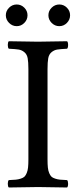

<svg xmlns="http://www.w3.org/2000/svg" viewBox="-20 -830 337 852"><path d="M209.2 -728.3Q194.8 -742.7 194.8 -762.2Q194.8 -781.7 209.2 -795.9Q223.6 -810.1 243.2 -810.1Q262.7 -810.1 276.9 -795.9Q291 -781.7 291 -762.2Q291 -742.7 276.9 -728.3Q262.7 -713.9 243.2 -713.9Q223.6 -713.9 209.2 -728.3ZM20.3 -728.3Q5.9 -742.7 5.9 -762.2Q5.9 -781.7 20.3 -795.9Q34.7 -810.1 54.2 -810.1Q73.7 -810.1 87.9 -795.9Q102.1 -781.7 102.1 -762.2Q102.1 -742.7 87.9 -728.3Q73.7 -713.9 54.2 -713.9Q34.7 -713.9 20.3 -728.3ZM190.9 -122.1Q190.9 -100.6 192.4 -86.7Q193.8 -72.8 198.2 -62.3Q202.6 -51.8 208 -46.4Q213.4 -41 224.6 -37.4Q235.8 -33.7 246.8 -32.7Q257.8 -31.7 277.8 -30.8Q282.2 -26.4 282.2 -14.4Q282.2 -2.4 277.8 2Q178.2 0 148.9 0Q116.7 0 19 2Q14.6 -2.4 14.6 -14.4Q14.6 -26.4 19 -30.8Q39.1 -31.7 50 -32.7Q61 -33.7 72.3 -37.4Q83.5 -41 88.9 -46.4Q94.2 -51.8 98.6 -62.3Q103 -72.8 104.5 -86.7Q106 -100.6 106 -122.1V-522.9Q106 -554.7 102.8 -571.8Q99.6 -588.9 88.1 -598.4Q76.7 -607.9 62.7 -610.1Q48.8 -612.3 19 -613.8Q14.6 -618.2 14.6 -630.4Q14.6 -642.6 19 -647Q118.7 -645 147.9 -645Q180.2 -645 277.8 -647Q282.2 -642.6 282.2 -630.4Q282.2 -618.2 277.8 -613.8Q248 -612.3 234.1 -610.1Q220.2 -607.9 208.7 -598.4Q197.3 -588.9 194.1 -571.8Q190.9 -554.7 190.9 -522.9Z"/></svg>

Font: Linux Libertine G
Style: Regular
Weight: 400
Designer: Philipp H. Poll
Foundry: Philipp H. Poll
Version: Version 4.7.5